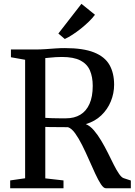

<svg xmlns="http://www.w3.org/2000/svg" viewBox="-20 -1008 724 1028"><path d="M34.5 0V-42L114.5 -53.5V-688L38.5 -701.5V-743H165.5Q197.5 -743 225.2 -745Q253 -747 278 -748.8Q303 -750.5 327.5 -750.5Q425.5 -750.5 483.2 -727.5Q541 -704.5 566 -660.8Q591 -617 591 -554.5Q591 -508.5 573.5 -465.5Q556 -422.5 522.2 -390.2Q488.5 -358 439.5 -343.5Q462.5 -334 483 -310Q503.5 -286 522.2 -254.5Q541 -223 557.8 -189.2Q574.5 -155.5 589.2 -126Q604 -96.5 617.5 -77Q631 -57.5 642.5 -54L680.5 -41.5V0H547Q534.5 0 520.2 -21.8Q506 -43.5 489.8 -78.5Q473.5 -113.5 456 -153.5Q438.5 -193.5 420 -230.5Q401.5 -267.5 382.5 -294Q363.5 -320.5 344 -327Q333.5 -327 316 -327.2Q298.5 -327.5 279.8 -327.5Q261 -327.5 245.5 -327.8Q230 -328 222.5 -328.5V-53L320 -42V0ZM333 -374.5Q378 -374.5 410 -393.8Q442 -413 459.2 -451.8Q476.5 -490.5 476.5 -548Q476.5 -596 461.5 -630.8Q446.5 -665.5 410.5 -684.2Q374.5 -703 311.5 -703Q294 -703 278.5 -702Q263 -701 249 -699.5Q235 -698 222.5 -697V-377Q237 -376 259 -375.2Q281 -374.5 301.8 -374.5Q322.5 -374.5 333 -374.5ZM326.5 -799.5 292.5 -828.5 416 -987.5 488.5 -929Q475.5 -911.5 456 -892.5Q436.5 -873.5 414 -855.5Q391.5 -837.5 369 -822.8Q346.5 -808 327.5 -799.5Z"/></svg>

Font: Merriweather 48pt
Style: Regular
Weight: 400
Version: Version 2.100